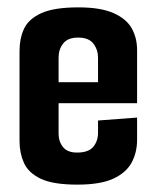

<svg xmlns="http://www.w3.org/2000/svg" viewBox="-20 -496 425 521"><path d="M190 5Q124 5 90.5 -11Q57 -27 45 -54Q33 -81 33 -113V-358Q33 -391 45 -417.5Q57 -444 91.5 -460Q126 -476 193 -476Q253 -476 288 -460.5Q323 -445 337.5 -419Q352 -393 352 -360V-266L246 -259V-340Q246 -361 233.5 -377.5Q221 -394 192 -394Q164 -394 151.5 -378Q139 -362 139 -340V-133Q139 -112 151 -97Q163 -82 189 -82Q220 -82 233 -97.5Q246 -113 246 -136V-169L352 -177V-117Q352 -82 337 -54.5Q322 -27 287 -11Q252 5 190 5ZM45 -216V-273H352V-216Z"/></svg>

Font: Smooch Sans Thin
Style: Bold
Weight: 700
Version: Version 1.010